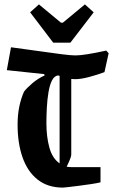

<svg xmlns="http://www.w3.org/2000/svg" viewBox="-20 -843 514 873"><path d="M474 -601 455 -515Q423 -503 385.5 -493Q348 -483 322 -483Q313 -483 304 -484V-139Q304 -133 298 -118Q292 -103 283 -85Q295 -83 309 -83H437V-14Q421 -10 394.5 -6Q368 -2 340.5 1.5Q313 5 292 7.5Q271 10 266 10Q197 10 151 -26.5Q105 -63 82.5 -127.5Q60 -192 60 -276Q60 -320 67.5 -357Q75 -394 89 -426Q101 -442 126.5 -464Q152 -486 183 -500L181 -506L11 -524L30 -628Q98 -619 157.5 -610.5Q217 -602 260 -596.5Q303 -591 323 -591Q363 -591 463 -613ZM191 -284Q191 -221 204.5 -172Q218 -123 251 -100V-498Q247 -499 244 -500Q227 -498 216.5 -477.5Q206 -457 200.5 -424Q195 -391 193 -354Q191 -317 191 -284ZM222 -649 117 -787 157 -823 257 -740H266L366 -823L406 -787L300 -649Z"/></svg>

Font: Grenze Gotisch SemiBold
Style: Regular
Weight: 600
Designer: Renata Polastri
Foundry: Omnibus-Type
Version: Version 1.001